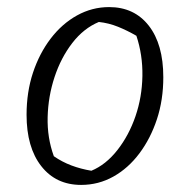

<svg xmlns="http://www.w3.org/2000/svg" viewBox="-20 -514 537 542"><path d="M209 8Q138 8 96.5 -45Q55 -98 55 -190Q55 -254 73 -308.5Q91 -363 123 -405Q155 -447 197.5 -470.5Q240 -494 288 -494Q359 -494 400 -441.5Q441 -389 441 -296Q441 -232 423 -177.5Q405 -123 373.5 -81Q342 -39 300 -15.5Q258 8 209 8ZM238 -32Q279 -49 311.5 -90.5Q344 -132 362.5 -186Q381 -240 382 -299.5Q383 -359 365 -413Q339 -428 313 -438.5Q287 -449 259 -452Q216 -434 184 -392.5Q152 -351 134 -296.5Q116 -242 114.5 -183.5Q113 -125 132 -73Q155 -57 181.5 -47Q208 -37 238 -32Z"/></svg>

Font: Piazzolla 8pt ExtraLight
Style: Italic
Weight: 250
Italic angle: -11.3°
Designer: Juan Pablo del Peral
Foundry: Huerta Tipografica
Version: Version 2.001